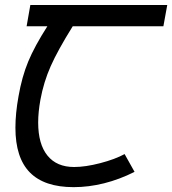

<svg xmlns="http://www.w3.org/2000/svg" viewBox="-20 -745 692 772"><path d="M42 -231.5Q42 -289.5 54.5 -358Q68 -436 93.5 -497.5Q119 -559 170.5 -639.5H87L102 -725H652.5L637 -639.5H272.5Q212 -542.5 183.8 -478.8Q155.5 -415 142.5 -344Q133.5 -294 133.5 -252.5Q133.5 -165.5 170.8 -119.5Q208 -73.5 278 -73.5Q323.5 -73.5 383 -89Q442.5 -104.5 481 -125.5L521 -54Q460.5 -23.5 398.5 -8Q336.5 7.5 276 7.5Q158.5 7.5 100.2 -51.5Q42 -110.5 42 -231.5Z"/></svg>

Font: JuliaMono Medium
Style: Italic
Weight: 500
Italic angle: -9°
Monospace: yes
Designer: cormullion
Foundry: corm
Version: Version 0.054; ttfautohint (v1.8.4)